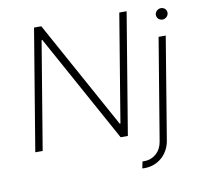

<svg xmlns="http://www.w3.org/2000/svg" viewBox="-97 -829 1178 1135"><g transform="rotate(-10 492.5 -261.0)"><path d="M59.7 0 180.4 -727.3H224.1L580.6 -79.9H584.9L692.1 -727.3H736.2L615.4 0H572.1L215.9 -646.7H211.6L104 0ZM674.4 163.4H685Q707 163.4 725.5 156.1Q744 148.8 758.2 136Q772.4 123.2 781.6 105.5Q790.8 87.7 794.4 66.4L896 -545.5H938.9L837.7 66.4Q832.7 96.9 818.9 122.3Q805 147.7 784.3 166Q763.5 184.3 736.7 194.4Q709.9 204.5 678.6 204.5Q675.8 204.5 672.8 204.4Q669.7 204.2 666.2 203.5ZM902.7 -677.9Q903.1 -684.3 906.1 -690.2Q909.1 -696 914.1 -700.5Q919 -704.9 925.4 -707.6Q931.8 -710.2 938.6 -710.2Q946.4 -710.2 952.9 -707.4Q959.5 -704.5 964.1 -699.8Q968.8 -695 971.1 -688.4Q973.4 -681.8 972.7 -674.4Q972.3 -668 969.3 -662.1Q966.3 -656.2 961.3 -651.8Q956.3 -647.4 950.1 -644.7Q943.9 -642 936.8 -642Q929.3 -642 922.8 -644.9Q916.2 -647.7 911.6 -652.5Q907 -657.3 904.5 -663.9Q902 -670.5 902.7 -677.9Z"/></g></svg>

Font: Inter P Extra Light
Style: Italic
Weight: 200
Italic angle: 9.39999°
Designer: Rasmus Andersson
Foundry: rsms
Version: Version 3.018;git-588b23468